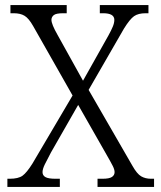

<svg xmlns="http://www.w3.org/2000/svg" viewBox="-20 -734 634 754"><path d="M9 0V-32H18Q52 -32 68.5 -44Q85 -56 107 -91L265 -359L110 -632Q93 -662 76.5 -672Q60 -682 34 -682H21V-714H242V-682H228Q200 -682 191 -674.5Q182 -667 182 -656Q182 -639 206 -597L306 -417L406 -595Q417 -615 423 -629.5Q429 -644 429 -656Q429 -682 385 -682H372V-714H563V-682H552Q523 -682 506.5 -670.5Q490 -659 467 -622L328 -381L500 -83Q518 -51 534.5 -41.5Q551 -32 573 -32H585V0H363V-32H382Q409 -32 419.5 -39Q430 -46 430 -58Q430 -68 423 -82Q416 -96 397 -129L287 -322L180 -135Q165 -107 156 -88.5Q147 -70 147 -58Q147 -45 158.5 -38.5Q170 -32 198 -32H215V0Z"/></svg>

Font: Noto Serif SemiCondensed Light
Style: Regular
Weight: 300
Width: 4
Designer: Monotype Design Team
Foundry: Monotype Imaging Inc.
Version: Version 2.013